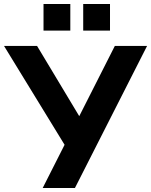

<svg xmlns="http://www.w3.org/2000/svg" viewBox="-41 -933 750 953"><path d="M171 0 292 -239V-194L-21 -705H143L367 -332H340L529 -705H689L331 0ZM372 -781V-913H505V-781ZM175 -781V-913H308V-781Z"/></svg>

Font: Nunito Sans 12pt ExtraBold
Style: Regular
Weight: 800
Designer: Vernon Adams
Foundry: Vernon Adams
Version: Version 3.101;gftools[0.9.27]